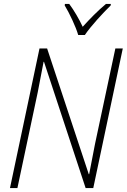

<svg xmlns="http://www.w3.org/2000/svg" viewBox="-20 -962 648 982"><path d="M380 -783H414C444 -828 507 -896 546 -934L547 -942H522C481 -908 437 -863 403 -825C385 -864 358 -910 334 -942H312L311 -934C334 -897 368 -825 380 -783ZM31 0H69L173 -490C184 -546 194 -597 203 -646H205L418 0H457L608 -714H570L466 -226C457 -182 446 -122 436 -71H434L221 -714H182Z"/></svg>

Font: Noto Sans SemiCondensed ExtraLight
Style: Italic
Weight: 200
Width: 4
Italic angle: -12°
Designer: Monotype Design Team
Foundry: Monotype Imaging Inc.
Version: Version 2.013